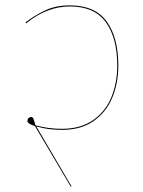

<svg xmlns="http://www.w3.org/2000/svg" viewBox="-20 -694 530 714"><path d="M210 -211Q158 -211 115 -224L246 -1L243 0L110 -225Q82 -234 82 -244Q82 -251 86.5 -255Q91 -259 96 -259Q101 -259 103.5 -254Q106 -249 108 -241.5Q110 -234 112 -228Q160 -215 210 -215Q280 -215 326.5 -247.5Q373 -280 394.5 -333.5Q416 -387 416 -450Q416 -553 373.5 -611.5Q331 -670 240 -670Q154 -670 77 -607L75 -611Q111 -638 149.5 -656Q188 -674 240 -674Q333 -674 376.5 -614.5Q420 -555 420 -450Q420 -386 398 -332Q376 -278 329 -244.5Q282 -211 210 -211Z"/></svg>

Font: FiraGO Four
Style: Regular
Weight: 100
Designer: bBox Type
Foundry: bBox Type GmbH
Version: Version 1.001